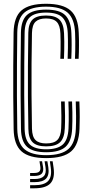

<svg xmlns="http://www.w3.org/2000/svg" viewBox="-20 -827 482 1014"><path d="M223.8 8Q133.2 8 93.4 -27.8Q53.5 -63.5 52 -145.8Q50.5 -235.8 50 -316.6Q49.5 -397.5 50 -479.4Q50.5 -561.2 51.8 -654.5Q53.2 -737.5 93.8 -772.2Q134.2 -807 223.2 -807Q312 -807 352.4 -771.8Q392.8 -736.5 395.8 -654Q396.8 -636.2 397 -619.1Q397.2 -602 397.1 -585.1Q397 -568.2 396.6 -551.2Q396.2 -534.2 395.2 -516.5H376Q377 -540.2 377.4 -562.6Q377.8 -585 377.6 -607.5Q377.5 -630 376.5 -653.5Q373.5 -728 337.6 -759.9Q301.8 -791.8 223.2 -791.8Q144.5 -791.8 108.4 -760.2Q72.2 -728.8 71.2 -654Q70.2 -572 69.6 -488.5Q69 -405 69.4 -319.5Q69.8 -234 71.2 -146.2Q72.8 -69 110.1 -38.2Q147.5 -7.5 223.8 -7.5Q304.8 -7.5 341.1 -39.8Q377.5 -72 380.5 -146.2Q382 -179 381.8 -214.2Q381.5 -249.5 380 -291.2H399.2Q401.2 -241 401.1 -207.4Q401 -173.8 399.8 -145.8Q396.8 -63.8 356.1 -27.9Q315.5 8 223.8 8ZM223.8 -23Q153.8 -23 122.9 -51.6Q92 -80.2 90.8 -146.2Q89.2 -240.8 88.8 -321.4Q88.2 -402 88.8 -481.8Q89.2 -561.5 90.5 -654Q91.5 -719.8 122.5 -748Q153.5 -776.2 223.2 -776.2Q295.2 -776.2 324.9 -746.4Q354.5 -716.5 357 -652.5Q357.8 -636.2 358.1 -620.8Q358.5 -605.2 358.4 -589.1Q358.2 -573 357.9 -555.2Q357.5 -537.5 356.5 -516.5H337.2Q338.5 -550 338.8 -574.1Q339 -598.2 338.8 -616.8Q338.5 -635.2 337.8 -652Q335.5 -707.5 310.5 -734Q285.5 -760.5 223.2 -760.5Q163 -760.5 137 -735.4Q111 -710.2 110 -653.5Q109 -570.8 108.2 -489.9Q107.5 -409 107.9 -324.6Q108.2 -240.2 110 -146.8Q111.2 -89 137.5 -63.8Q163.8 -38.5 223.8 -38.5Q282.8 -38.5 310.9 -63.1Q339 -87.8 341.8 -147.8Q342.8 -167.8 343 -190.6Q343.2 -213.5 342.8 -238.9Q342.2 -264.2 341.2 -291.2H360.5Q362 -259.8 362.2 -234Q362.5 -208.2 362.2 -187Q362 -165.8 361 -147.2Q358.2 -82.2 327.2 -52.6Q296.2 -23 223.8 -23ZM223.8 -54Q174.5 -54 152.5 -75.5Q130.5 -97 129.8 -146.8Q128 -234.2 127.5 -314.4Q127 -394.5 127.5 -476.9Q128 -559.2 129.5 -653.5Q130.2 -702.2 151.9 -723.6Q173.5 -745 223.2 -745Q271.8 -745 294 -723.2Q316.2 -701.5 318.2 -650.8Q319.2 -628.8 319.5 -606.6Q319.8 -584.5 319.2 -562.1Q318.8 -539.8 317.8 -516.5H298.5Q299.5 -541 299.9 -563.2Q300.2 -585.5 300.1 -607Q300 -628.5 299 -650.8Q297.2 -693.2 279.6 -711.4Q262 -729.5 223.2 -729.5Q186.2 -729.5 168 -712.5Q149.8 -695.5 148.8 -652.5Q147.2 -570.2 146.6 -490.4Q146 -410.5 146.5 -326.5Q147 -242.5 148.8 -147.8Q149.8 -104.5 167.9 -87Q186 -69.5 223.8 -69.5Q265.2 -69.5 283.2 -88.2Q301.2 -107 303 -148.8Q304.5 -180.8 304.2 -215.6Q304 -250.5 302.5 -291.2H321.8Q323.5 -250.5 323.6 -215.2Q323.8 -180 322.2 -148.8Q320.2 -98.2 297.5 -76.1Q274.8 -54 223.8 -54ZM243.5 24.8H258L263 59Q270.8 115 246.4 141.2Q222 167.5 161.2 167.5H139V151.2H161.2Q213.2 151.2 234.1 129Q255 106.8 248.2 59ZM188.5 24.8H202.2L207.2 53.8Q211.5 78.2 200.4 90.2Q189.2 102.2 161.2 102.2H139V86.5H161.2Q180.5 86.5 188 78.5Q195.5 70.5 193 53.8ZM215.5 24.8H230.2L235.2 56.5Q241.2 96.8 223.5 115.9Q205.8 135 161.2 135H139V118.5H161.2Q197 118.5 211.2 103.6Q225.5 88.8 220.5 56.5Z"/></svg>

Font: Big Shoulders Inline Text Thin SemiBold
Style: Regular
Weight: 600
Version: Version 2.002